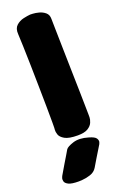

<svg xmlns="http://www.w3.org/2000/svg" viewBox="-167 -645 556 890"><g transform="rotate(-20 111.0 -200.0)"><path d="M110 -602Q110 -602 123 -601.5Q136 -601 153 -596.5Q170 -592 183 -581Q196 -570 196 -550Q196 -537 197 -497Q198 -457 199 -402.5Q200 -348 201.5 -290.5Q203 -233 204 -183Q205 -133 205.5 -102Q206 -71 206 -71Q206 -71 206 -60.5Q206 -50 200 -35.5Q194 -21 177 -10.5Q160 0 127 0Q83 0 63 -11.5Q43 -23 38.5 -37.5Q34 -52 35 -60Q36 -64 36 -95Q36 -126 35.5 -173Q35 -220 34 -274Q33 -328 32 -380.5Q31 -433 29.5 -474.5Q28 -516 27 -536Q25 -564 40.5 -578Q56 -592 76.5 -596.5Q97 -601 110 -602ZM58 202Q23 202 8 194.5Q-7 187 -9.5 177Q-12 167 -9 159.5Q-6 152 -6 152Q-6 152 2.5 137.5Q11 123 22.5 103.5Q34 84 44.5 67Q55 50 58 44Q65 33 96 23Q127 13 170 26Q199 34 205.5 45Q212 56 209 64Q206 72 206 72Q206 72 196 88.5Q186 105 172.5 127Q159 149 148 168Q137 186 115.5 193Q94 200 76 201Q58 202 58 202Z"/></g></svg>

Font: Nerko One
Style: Regular
Weight: 400
Designer: Nermin Kahrimanovic
Foundry: Nermin Kahrimanovic
Version: Version 1.101